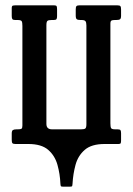

<svg xmlns="http://www.w3.org/2000/svg" viewBox="-20 -540 498 720"><path d="M216 160Q209 160 208 157.5Q207 155 206.5 148.5Q205 112.5 195.5 78.2Q186 44 160.8 22Q135.5 0 86.5 0H38Q29 0 26.5 -3.2Q24 -6.5 24 -16V-39Q24 -49.5 28.2 -52.2Q32.5 -55 42 -55H47Q57 -55 60.5 -57.2Q64 -59.5 64 -69V-442.5Q64 -455.5 61.5 -460.2Q59 -465 46 -465H37Q29 -465 26.5 -468.2Q24 -471.5 24 -480V-509Q24 -517.5 27.8 -518.8Q31.5 -520 39.5 -520H183Q191 -520 192.5 -516.5Q194 -513 194 -504.5V-479.5Q194 -471.5 191.8 -468.2Q189.5 -465 181.5 -465H174Q162 -465 158 -461.8Q154 -458.5 154 -445.5V-75.5Q154 -55 175 -55H284Q296 -55 300 -58.2Q304 -61.5 304 -74.5V-444.5Q304 -456 300.5 -460.5Q297 -465 285.5 -465H281.5Q271.5 -465 267.8 -468Q264 -471 264 -482V-505Q264 -514 266.8 -517Q269.5 -520 278 -520H420Q429 -520 431.5 -516.8Q434 -513.5 434 -504V-481Q434 -470.5 430 -467.8Q426 -465 416 -465H411Q401.5 -465 397.8 -462.8Q394 -460.5 394 -451V-77.5Q394 -64.5 396.5 -59.8Q399 -55 412 -55H421Q429.5 -55 431.8 -51.8Q434 -48.5 434 -40V-13.5Q434 -7 432.8 -3.5Q431.5 0 424.5 0H372Q323 0 297.8 22Q272.5 44 263.2 78.2Q254 112.5 252 148.5Q251.5 155.5 250.5 157.8Q249.5 160 242 160Z"/></svg>

Font: Besley* Condensed
Style: Regular
Weight: 400
Width: 3
Designer: Owen Earl
Foundry: indestructible type*
Version: Version 3.000; ttfautohint (v1.8.3)